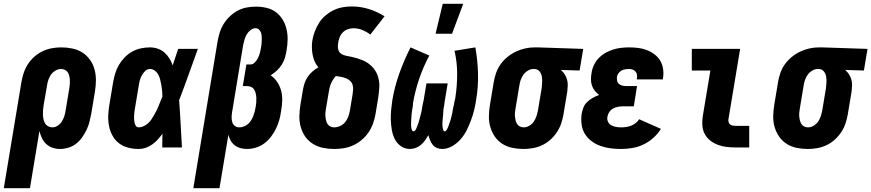

<svg xmlns="http://www.w3.org/2000/svg" viewBox="-56 -778 4597 1013"><path d="M-36 215 57 -345Q61 -369 69 -393Q77 -417 91 -439Q105 -461 125.5 -479Q146 -497 169.5 -508Q193 -519 217.5 -523.5Q242 -528 267 -528Q297 -528 326 -522Q355 -516 378.5 -501Q402 -486 418.5 -463Q435 -440 442.5 -412.5Q450 -385 450 -355.5Q450 -326 445 -295L425 -175Q421 -154 415.5 -133Q410 -112 400 -91.5Q390 -71 376.5 -52Q363 -33 344.5 -19Q326 -5 304 1.5Q282 8 261 8Q240 8 221 1.5Q202 -5 187.5 -18.5Q173 -32 165 -49.5Q157 -67 152 -87L102 215ZM220 -106Q235 -106 248.5 -115Q262 -124 270.5 -137.5Q279 -151 283.5 -165.5Q288 -180 290 -194L310 -314Q312 -325 312.5 -336Q313 -347 312.5 -357.5Q312 -368 309.5 -378Q307 -388 301.5 -396.5Q296 -405 286.5 -409.5Q277 -414 266 -414Q251 -414 236.5 -405.5Q222 -397 213 -384Q204 -371 199 -356Q194 -341 192 -326L174 -222Q172 -209 171 -197Q170 -185 170.5 -173Q171 -161 173.5 -149Q176 -137 181.5 -127.5Q187 -118 197.5 -112Q208 -106 220 -106Z M676 8Q647 8 620 1Q593 -6 572 -22Q551 -38 538 -61.5Q525 -85 519.5 -112Q514 -139 515 -167.5Q516 -196 521 -225L541 -345Q545 -368 552 -391Q559 -414 571.5 -435.5Q584 -457 602 -475.5Q620 -494 642 -506Q664 -518 688 -523Q712 -528 735 -528Q757 -528 777 -521Q797 -514 812 -500.5Q827 -487 838 -469.5Q849 -452 855 -433Q863 -455 869.5 -476.5Q876 -498 884 -520H988Q963 -452 939 -384Q915 -316 889 -249Q894 -187 897 -124.5Q900 -62 904 0H800Q800 -18 800.5 -36Q801 -54 801 -72Q789 -56 776 -41.5Q763 -27 746.5 -15.5Q730 -4 712 2Q694 8 676 8ZM676 -106Q689 -106 701.5 -112Q714 -118 724.5 -127Q735 -136 742.5 -147.5Q750 -159 757 -171Q764 -183 770 -195Q776 -207 781 -219.5Q786 -232 791 -244.5Q796 -257 801 -269Q801 -284 799.5 -298.5Q798 -313 795.5 -327.5Q793 -342 789.5 -356.5Q786 -371 779.5 -383.5Q773 -396 761.5 -405Q750 -414 735 -414Q721 -414 710 -403.5Q699 -393 692 -380Q685 -367 681.5 -353.5Q678 -340 676 -326L656 -206Q654 -196 653 -186.5Q652 -177 651.5 -167.5Q651 -158 651.5 -148.5Q652 -139 654 -130Q656 -121 661 -113.5Q666 -106 676 -106Z M964 215 1092 -560Q1096 -583 1103.5 -607Q1111 -631 1124.5 -652.5Q1138 -674 1157 -692Q1176 -710 1198.5 -722Q1221 -734 1245.5 -738.5Q1270 -743 1294 -743Q1323 -743 1350.5 -736.5Q1378 -730 1399.5 -714Q1421 -698 1435 -675Q1449 -652 1455.5 -625Q1462 -598 1461.5 -569.5Q1461 -541 1456 -512Q1453 -493 1447.5 -474Q1442 -455 1431 -437.5Q1420 -420 1404.5 -405.5Q1389 -391 1372 -381Q1392 -367 1406.5 -345.5Q1421 -324 1427.5 -298.5Q1434 -273 1433 -246Q1432 -219 1427 -192Q1424 -168 1417.5 -145Q1411 -122 1400.5 -100Q1390 -78 1374.5 -57.5Q1359 -37 1339 -22Q1319 -7 1295 0.5Q1271 8 1247 8Q1230 8 1213 3.5Q1196 -1 1183 -11Q1170 -21 1161.5 -35.5Q1153 -50 1149 -67L1102 215ZM1207 -106Q1219 -106 1231.5 -111Q1244 -116 1253.5 -124.5Q1263 -133 1269.5 -144Q1276 -155 1280.5 -166.5Q1285 -178 1288 -190Q1291 -202 1293 -214Q1295 -226 1296 -238Q1297 -250 1296.5 -261.5Q1296 -273 1293.5 -284Q1291 -295 1285.5 -304.5Q1280 -314 1269.5 -319Q1259 -324 1247 -324H1225L1244 -438H1266Q1279 -438 1289.5 -449.5Q1300 -461 1306 -474Q1312 -487 1315.5 -500Q1319 -513 1321 -526Q1323 -537 1324 -547Q1325 -557 1325 -567.5Q1325 -578 1324.5 -588Q1324 -598 1320.5 -607Q1317 -616 1310 -622.5Q1303 -629 1292 -629Q1278 -629 1265.5 -619Q1253 -609 1245.5 -596Q1238 -583 1234 -569Q1230 -555 1227 -541L1168 -183Q1166 -170 1166 -157Q1166 -144 1170 -132Q1174 -120 1184 -113Q1194 -106 1207 -106Z M1707 8Q1677 8 1648 2Q1619 -4 1595 -19Q1571 -34 1555 -56.5Q1539 -79 1531 -107Q1523 -135 1523.5 -164.5Q1524 -194 1529 -225L1543 -308Q1546 -325 1552 -342Q1558 -359 1568.5 -374Q1579 -389 1593.5 -401.5Q1608 -414 1624 -423Q1612 -436 1604.5 -453Q1597 -470 1593.5 -488.5Q1590 -507 1589.5 -526.5Q1589 -546 1592 -565Q1596 -589 1605 -612.5Q1614 -636 1627.5 -657.5Q1641 -679 1661 -696Q1681 -713 1703.5 -724Q1726 -735 1751 -739.5Q1776 -744 1799 -744Q1847 -744 1891 -730Q1935 -716 1973 -692L1898 -596Q1879 -610 1856.5 -619.5Q1834 -629 1809 -629Q1794 -629 1778.5 -623.5Q1763 -618 1752 -606.5Q1741 -595 1735.5 -580Q1730 -565 1728 -550Q1725 -535 1728 -519.5Q1731 -504 1742.5 -495.5Q1754 -487 1769 -484Q1784 -481 1799 -478Q1814 -475 1828.5 -470.5Q1843 -466 1856.5 -460.5Q1870 -455 1882 -447Q1894 -439 1904.5 -429Q1915 -419 1923 -406.5Q1931 -394 1936 -380.5Q1941 -367 1943.5 -352Q1946 -337 1945.5 -321.5Q1945 -306 1943 -290.5Q1941 -275 1939 -259L1925 -175Q1921 -151 1912 -126Q1903 -101 1888 -79Q1873 -57 1852 -39.5Q1831 -22 1807 -11Q1783 0 1757.5 4Q1732 8 1707 8ZM1707 -106Q1723 -106 1739 -113.5Q1755 -121 1765.5 -134Q1776 -147 1781.5 -162.5Q1787 -178 1790 -194L1804 -278Q1806 -291 1807 -305Q1808 -319 1804 -331.5Q1800 -344 1790 -352.5Q1780 -361 1768 -365.5Q1756 -370 1743 -372.5Q1730 -375 1716 -377Q1708 -368 1701 -357.5Q1694 -347 1689.5 -335.5Q1685 -324 1682.5 -312.5Q1680 -301 1678 -289L1664 -206Q1662 -195 1661 -184Q1660 -173 1661 -162.5Q1662 -152 1664.5 -142Q1667 -132 1672.5 -123.5Q1678 -115 1687 -110.5Q1696 -106 1707 -106Z M2107 8Q2080 8 2059 -7Q2038 -22 2027 -44Q2016 -66 2011.5 -91.5Q2007 -117 2006 -143.5Q2005 -170 2007.5 -196.5Q2010 -223 2014 -250Q2026 -321 2051 -391Q2076 -461 2110 -528L2209 -485Q2177 -425 2155.5 -361.5Q2134 -298 2123 -234Q2123 -229 2122.5 -223Q2122 -217 2121 -211.5Q2120 -206 2119 -200.5Q2118 -195 2117.5 -189.5Q2117 -184 2116 -178.5Q2115 -173 2115 -167.5Q2115 -162 2114.5 -156.5Q2114 -151 2113.5 -145.5Q2113 -140 2113 -134Q2113 -128 2113 -122.5Q2113 -117 2113 -112Q2113 -107 2114.5 -101.5Q2116 -96 2118 -90.5Q2120 -85 2125 -85Q2131 -85 2135 -90.5Q2139 -96 2141 -101.5Q2143 -107 2145.5 -112.5Q2148 -118 2150 -124Q2152 -130 2153.5 -135.5Q2155 -141 2156.5 -146.5Q2158 -152 2159.5 -157.5Q2161 -163 2162.5 -169Q2164 -175 2165.5 -180.5Q2167 -186 2168 -191.5Q2169 -197 2170 -203Q2171 -209 2172 -214.5Q2173 -220 2174 -226Q2175 -232 2176.5 -237.5Q2178 -243 2179 -248.5Q2180 -254 2181 -260L2194 -338H2306L2293 -260Q2292 -254 2291 -248.5Q2290 -243 2289.5 -237.5Q2289 -232 2288 -226Q2287 -220 2286 -214.5Q2285 -209 2284 -203.5Q2283 -198 2283 -192Q2283 -186 2282.5 -180.5Q2282 -175 2281.5 -169.5Q2281 -164 2280.5 -158Q2280 -152 2279.5 -146.5Q2279 -141 2278.5 -135.5Q2278 -130 2278 -124Q2278 -118 2278.5 -112.5Q2279 -107 2280 -102Q2281 -97 2283 -91Q2285 -85 2290 -85Q2296 -85 2299.5 -91Q2303 -97 2306 -102.5Q2309 -108 2310.5 -113.5Q2312 -119 2314 -124.5Q2316 -130 2318 -135.5Q2320 -141 2321.5 -146.5Q2323 -152 2324.5 -158Q2326 -164 2327.5 -169.5Q2329 -175 2330 -181Q2331 -187 2332 -192.5Q2333 -198 2334 -203.5Q2335 -209 2336.5 -215Q2338 -221 2339 -226.5Q2340 -232 2341 -237.5Q2342 -243 2343.5 -249Q2345 -255 2346 -260Q2356 -324 2356 -387.5Q2356 -451 2342 -510L2452 -528Q2464 -461 2466 -391Q2468 -321 2456 -250Q2452 -223 2445.5 -196.5Q2439 -170 2429 -143.5Q2419 -117 2406.5 -91.5Q2394 -66 2375 -44Q2356 -22 2330 -7Q2304 8 2277 8Q2262 8 2249 2.5Q2236 -3 2227.5 -13.5Q2219 -24 2213.5 -37.5Q2208 -51 2204 -65Q2196 -51 2186.5 -37.5Q2177 -24 2164.5 -13.5Q2152 -3 2137 2.5Q2122 8 2107 8ZM2242 -600 2280 -758H2388L2329 -600Z M2706 8Q2676 8 2647 2Q2618 -4 2594.5 -19Q2571 -34 2555 -57Q2539 -80 2531 -107.5Q2523 -135 2523.5 -164.5Q2524 -194 2529 -225L2549 -345Q2553 -369 2561.5 -393.5Q2570 -418 2585.5 -439.5Q2601 -461 2622 -478Q2643 -495 2666.5 -506Q2690 -517 2715 -522.5Q2740 -528 2765 -528H2781L3021 -520L3002 -406L2903 -409Q2915 -399 2923 -386.5Q2931 -374 2935.5 -359Q2940 -344 2939.5 -328Q2939 -312 2937 -295L2917 -175Q2913 -151 2905 -127Q2897 -103 2882.5 -81Q2868 -59 2848 -41Q2828 -23 2804.5 -12Q2781 -1 2756 3.5Q2731 8 2706 8ZM2707 -106Q2722 -106 2736.5 -114.5Q2751 -123 2760 -136Q2769 -149 2774 -164Q2779 -179 2782 -194L2802 -314Q2804 -330 2804.5 -345.5Q2805 -361 2802.5 -375.5Q2800 -390 2790.5 -401.5Q2781 -413 2765 -414H2758Q2743 -414 2728.5 -405Q2714 -396 2705 -383Q2696 -370 2691 -355.5Q2686 -341 2684 -326L2664 -206Q2662 -195 2661 -184Q2660 -173 2661 -162.5Q2662 -152 2664.5 -142Q2667 -132 2672.5 -123.5Q2678 -115 2687 -110.5Q2696 -106 2707 -106Z M3221 8Q3192 8 3165 4.5Q3138 1 3112.5 -8Q3087 -17 3065.5 -33Q3044 -49 3030 -71.5Q3016 -94 3012.5 -122Q3009 -150 3013 -178Q3016 -195 3022.5 -211.5Q3029 -228 3042.5 -240.5Q3056 -253 3072 -262Q3088 -271 3105 -277Q3092 -287 3082 -299.5Q3072 -312 3067 -327Q3062 -342 3062 -359Q3062 -376 3065 -393Q3068 -414 3077.5 -434.5Q3087 -455 3103 -471.5Q3119 -488 3138.5 -499Q3158 -510 3178.5 -516.5Q3199 -523 3220.5 -525.5Q3242 -528 3263 -528Q3288 -528 3312 -525Q3336 -522 3357.5 -513.5Q3379 -505 3397.5 -491Q3416 -477 3427.5 -457.5Q3439 -438 3442.5 -414Q3446 -390 3442 -366L3441 -359H3304V-361Q3306 -372 3305 -382Q3304 -392 3298 -399.5Q3292 -407 3282.5 -410.5Q3273 -414 3263 -414Q3253 -414 3243 -412.5Q3233 -411 3223.5 -406Q3214 -401 3207.5 -392Q3201 -383 3199 -373Q3198 -362 3200 -352Q3202 -342 3209.5 -335.5Q3217 -329 3226.5 -326.5Q3236 -324 3247 -324H3305L3288 -217H3230Q3217 -217 3204 -214.5Q3191 -212 3179 -205.5Q3167 -199 3159 -187.5Q3151 -176 3149 -163Q3146 -149 3151.5 -136.5Q3157 -124 3168.5 -117.5Q3180 -111 3193.5 -108.5Q3207 -106 3221 -106Q3234 -106 3247.5 -108Q3261 -110 3274 -115Q3287 -120 3298.5 -129Q3310 -138 3316 -149L3431 -98Q3415 -72 3391 -50.5Q3367 -29 3338.5 -15.5Q3310 -2 3280 3Q3250 8 3221 8Z M3824 0Q3800 0 3776 -3Q3752 -6 3730 -14.5Q3708 -23 3690 -37.5Q3672 -52 3661.5 -72.5Q3651 -93 3649.5 -117Q3648 -141 3652 -166L3692 -406H3594V-520H3849L3787 -147Q3786 -140 3788.5 -133Q3791 -126 3796 -121.5Q3801 -117 3809 -115.5Q3817 -114 3824 -114H3897V0Z M4206 8Q4176 8 4147 2Q4118 -4 4094.5 -19Q4071 -34 4055 -57Q4039 -80 4031 -107.5Q4023 -135 4023.5 -164.5Q4024 -194 4029 -225L4049 -345Q4053 -369 4061.5 -393.5Q4070 -418 4085.5 -439.5Q4101 -461 4122 -478Q4143 -495 4166.5 -506Q4190 -517 4215 -522.5Q4240 -528 4265 -528H4281L4521 -520L4502 -406L4403 -409Q4415 -399 4423 -386.5Q4431 -374 4435.5 -359Q4440 -344 4439.5 -328Q4439 -312 4437 -295L4417 -175Q4413 -151 4405 -127Q4397 -103 4382.5 -81Q4368 -59 4348 -41Q4328 -23 4304.5 -12Q4281 -1 4256 3.5Q4231 8 4206 8ZM4207 -106Q4222 -106 4236.5 -114.5Q4251 -123 4260 -136Q4269 -149 4274 -164Q4279 -179 4282 -194L4302 -314Q4304 -330 4304.5 -345.5Q4305 -361 4302.5 -375.5Q4300 -390 4290.5 -401.5Q4281 -413 4265 -414H4258Q4243 -414 4228.5 -405Q4214 -396 4205 -383Q4196 -370 4191 -355.5Q4186 -341 4184 -326L4164 -206Q4162 -195 4161 -184Q4160 -173 4161 -162.5Q4162 -152 4164.5 -142Q4167 -132 4172.5 -123.5Q4178 -115 4187 -110.5Q4196 -106 4207 -106Z"/></svg>

Font: Iosevka Curly Heavy
Style: Italic
Weight: 900
Italic angle: -9°
Monospace: yes
Designer: Belleve Invis
Foundry: Belleve Invis
Version: Version 22.1.2; ttfautohint (v1.8.4)